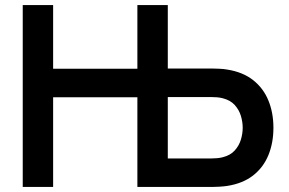

<svg xmlns="http://www.w3.org/2000/svg" viewBox="-20 -740 1142 760"><path d="M70 0V-720H190.3V-467.8H581V-355H190.3V0ZM523.8 0V-720H644.2V-468.7H821.3Q831.4 -468.7 848.2 -467.9Q865.1 -467.2 879 -464.7Q941 -455 981.8 -423Q1022.5 -390.9 1042.4 -342.3Q1062.3 -293.8 1062.3 -234.3Q1062.3 -174.9 1042.6 -126.3Q1022.9 -77.8 982.2 -45.7Q941.4 -13.7 879 -4Q865.1 -2 848.5 -1Q831.8 0 821.3 0ZM644.2 -112.8H816.3Q826.5 -112.8 838.9 -113.8Q851.2 -114.8 862 -117.7Q891.8 -125.2 909 -144.2Q926.2 -163.2 933.5 -187.2Q940.7 -211.3 940.7 -234.3Q940.7 -257.3 933.5 -281.4Q926.2 -305.5 909 -324.5Q891.8 -343.4 862 -351Q851.2 -353.9 838.9 -354.9Q826.5 -355.8 816.3 -355.8H644.2Z"/></svg>

Font: Manrope ExtraLight
Style: Regular
Weight: 200
Designer: Mikhail Sharanda
Foundry: Mikhail Sharanda
Version: Version 4.505